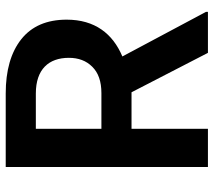

<svg xmlns="http://www.w3.org/2000/svg" viewBox="-58 -693 751 675"><g transform="rotate(-90 317.5 -355.5)"><path d="M613.3 0V-6.8L456.5 -300.8C536.6 -334.5 585.9 -397.5 585.9 -496.6C585.9 -566.4 563 -619.6 517.1 -656.2C470.7 -692.9 407.2 -710.9 326.2 -710.9H67.9V0H202.1V-268.6H330.6L469.2 0ZM326.2 -605C411.6 -605 451.7 -559.6 451.7 -488.8C451.7 -455.1 441.4 -427.7 420.4 -406.7C399.4 -385.3 368.7 -374.5 327.6 -374.5H202.1V-605Z"/></g></svg>

Font: Vazirmatn SemiBold
Style: Regular
Weight: 600
Designer: Saber Rastikerdar
Foundry: Saber Rastikerdar
Version: Version 33.003